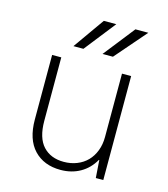

<svg xmlns="http://www.w3.org/2000/svg" viewBox="-108 -800 781 892"><g transform="rotate(15 282.5 -354.5)"><path d="M265 6Q185 6 137.5 -44Q90 -94 90 -190V-500H134V-195Q134 -113 170.5 -73.5Q207 -34 270 -34Q304 -34 333 -45.5Q362 -57 382.5 -78Q403 -99 414.5 -129Q426 -159 426 -195V-500H470V0H434L428 -85H426Q401 -41 359.5 -17.5Q318 6 265 6ZM281 -715H341L223 -565H175ZM433 -715H495L365 -565H315Z"/></g></svg>

Font: PT Root UI Light
Style: Regular
Weight: 300
Designer: Vitaly Kuzmin
Foundry: ParaType Ltd.
Version: Version 2.000G